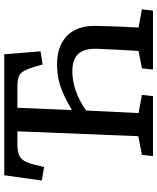

<svg xmlns="http://www.w3.org/2000/svg" viewBox="62 -803 741 905"><g transform="rotate(-90 432.5 -350.5)"><path d="M366 -382Q410 -408 445.5 -423.5Q481 -439 513.5 -445.5Q546 -452 581 -452Q641 -452 682 -430Q723 -408 743.5 -367.5Q764 -327 763 -269Q762 -233 761 -199.5Q760 -166 758.5 -133.5Q757 -101 755 -68L841 -52L835 0H557L563 -52L645 -68Q648 -117 650.5 -166Q653 -215 655 -263Q657 -324 631 -352Q605 -380 549 -380Q504 -380 457.5 -364Q411 -348 364 -315L352 -68L438 -52L432 0H149L155 -52L243 -69L266 -639H205Q175 -639 156.5 -632Q138 -625 127.5 -608Q117 -591 109 -560L98 -513L34 -524L59 -701H629L643 -530L581 -520L570 -559Q560 -592 549.5 -609.5Q539 -627 522.5 -633Q506 -639 479 -639H377Z"/></g></svg>

Font: Literata Medium
Style: Italic
Weight: 500
Italic angle: -2°
Designer: Latin by Veronika Burian and Jose Scaglione. Greek by Irene Vlachou. Cyrillic by Vera Evstafieva
Foundry: TypeTogether
Version: Version 3.103;gftools[0.9.29]